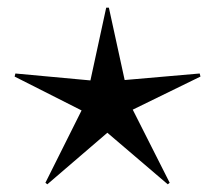

<svg xmlns="http://www.w3.org/2000/svg" viewBox="-20 -478 559 499"><path d="M416 1 259 -133 103 1 98 -3 192 -191 18 -279 20 -287 215 -269 256 -458H263L304 -270L499 -287L501 -279L325 -193L421 -3Z"/></svg>

Font: Noto Sans Arabic UI XLt
Style: Regular
Weight: 200
Designer: Monotype Design Team, Nadine Chahine and Nizar Qandah
Foundry: Monotype Imaging Inc.
Version: Version 2.010; ttfautohint (v1.8.4.7-5d5b)